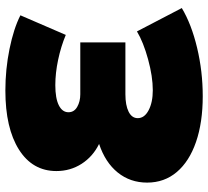

<svg xmlns="http://www.w3.org/2000/svg" viewBox="-50 -709 775 715"><g transform="rotate(-90 337.5 -351.5)"><path d="M255 -226Q255 -201 284.5 -185.5Q314 -170 359 -170Q410 -170 474 -187.5Q538 -205 578 -229L665 -62Q605 -26 517 -5Q429 16 337 16Q239 16 166.5 -9Q94 -34 54.5 -80.5Q15 -127 15 -191Q15 -254 52.5 -300.5Q90 -347 159 -370Q112 -393 85 -435Q58 -477 58 -529Q58 -618 138 -668.5Q218 -719 358 -719Q437 -719 513 -703.5Q589 -688 638 -663L565 -494Q522 -512 472.5 -522.5Q423 -533 378 -533Q329 -533 303 -520Q277 -507 277 -484Q277 -463 297 -451.5Q317 -440 344 -440H537V-272H344Q303 -272 279 -260Q255 -248 255 -226Z"/></g></svg>

Font: TypoPRO Montserrat Alternates
Style: Regular
Weight: 900
Designer: Julieta Ulanovsky
Foundry: Julieta Ulanovsky
Version: Version 6.001